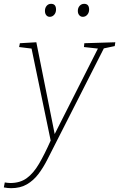

<svg xmlns="http://www.w3.org/2000/svg" viewBox="-71 -747 623 1004"><path d="M-51 233 -46 207Q-39 208 -31.5 209Q-24 210 -17 210Q34 210 69 184.5Q104 159 133 109.5Q162 60 194 -12L94 -493L29 -501L33 -521L119 -526L215 -46L441 -493L368 -501L370 -521L532 -526L529 -506L472 -494L219 4Q197 47 176 88.5Q155 130 129.5 163.5Q104 197 69.5 217Q35 237 -13 237Q-30 237 -51 233ZM189 -659Q178 -659 171 -667.5Q164 -676 164 -690Q164 -706 173 -716.5Q182 -727 196 -727Q222 -727 222 -697Q222 -681 212.5 -670Q203 -659 189 -659ZM362 -659Q351 -659 343.5 -667.5Q336 -676 336 -690Q336 -706 345.5 -716.5Q355 -727 369 -727Q395 -727 395 -697Q395 -681 385.5 -670Q376 -659 362 -659Z"/></svg>

Font: Bitter ExtraLight
Style: Italic
Weight: 200
Italic angle: -9°
Designer: Sol Matas, and Bitter project Authors
Foundry: Sol Matas
Version: Version 2.001